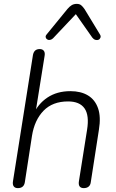

<svg xmlns="http://www.w3.org/2000/svg" viewBox="-20 -964 600 990"><path d="M72 6Q57 6 50.5 -3.5Q44 -13 47 -30L150 -681Q153 -696 161.5 -703.5Q170 -711 185 -711Q199 -711 206 -702Q213 -693 210 -676L161 -370H150Q175 -428 224.5 -461Q274 -494 343 -494Q397 -494 433.5 -472Q470 -450 485.5 -406Q501 -362 490 -295L448 -24Q446 -9 436.5 -1.5Q427 6 412 6Q397 6 390.5 -3Q384 -12 387 -30L429 -295Q441 -369 416 -405Q391 -441 331 -441Q251 -441 204.5 -393Q158 -345 145 -264L108 -24Q103 6 72 6ZM253 -766Q245 -759 237 -758Q229 -757 223 -761Q217 -765 215.5 -772Q214 -779 221 -787L328 -918Q339 -931 350 -937.5Q361 -944 376 -944Q390 -944 398.5 -937Q407 -930 416 -917L495 -787Q501 -778 498 -770Q495 -762 488 -759Q481 -756 472 -758.5Q463 -761 456 -770L371 -891Z"/></svg>

Font: Nunito ExtraLight Light
Style: Italic
Weight: 300
Italic angle: -9°
Version: Version 3.602